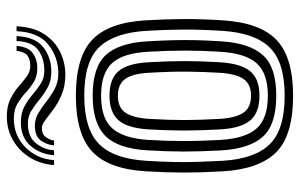

<svg xmlns="http://www.w3.org/2000/svg" viewBox="-174 -672 857 548"><g transform="rotate(-90 254.0 -398.5)"><path d="M254.5 10Q140.5 10 92.5 -38.6Q44.5 -87.2 38.5 -191Q35 -251.5 35 -301.1Q35 -350.8 38.5 -410Q45 -517 95.1 -563.5Q145.2 -610 254.5 -610Q365.2 -610 414.4 -562.9Q463.5 -515.8 469.5 -410Q472.8 -354.5 473.1 -304.1Q473.5 -253.8 469.5 -191Q462.8 -84 413.2 -37Q363.8 10 254.5 10ZM254.5 -14Q350.5 -14 392.1 -56.9Q433.8 -99.8 439.5 -192.8Q443.5 -257.5 443.1 -304.8Q442.8 -352 439.5 -408.2Q434.2 -499.5 393.4 -542.8Q352.5 -586 254.5 -586Q159.5 -586 116.9 -544.2Q74.2 -502.5 68.5 -408.2Q65.8 -363.5 65.1 -329.2Q64.5 -295 65.5 -263Q66.5 -231 68.5 -192.5Q73.8 -100 115.4 -57Q157 -14 254.5 -14ZM254.5 -38Q172 -38 137.5 -76.1Q103 -114.2 98.2 -195.5Q95 -254.8 95 -302.4Q95 -350 98.5 -406.5Q103.5 -489.8 139.6 -525.9Q175.8 -562 254.5 -562Q336 -562 370.4 -524.5Q404.8 -487 409.5 -407Q412 -363.5 412.8 -330.1Q413.5 -296.8 412.8 -265.1Q412 -233.5 409.5 -194.5Q404.5 -114.8 370.4 -76.4Q336.2 -38 254.5 -38ZM254.5 -62Q317.5 -62 346.4 -93.4Q375.2 -124.8 379.8 -197.8Q383 -249 383.1 -296.9Q383.2 -344.8 379.8 -403.8Q375.8 -476 346.9 -507Q318 -538 254.5 -538Q188.2 -538 160.4 -505.2Q132.5 -472.5 128.2 -403.5Q125.2 -355 125 -306Q124.8 -257 128.2 -196.5Q132.5 -125.8 161 -93.9Q189.5 -62 254.5 -62ZM254.5 -86Q206.2 -86 184 -112Q161.8 -138 158.2 -197.8Q155 -253.8 155 -301.4Q155 -349 158.2 -402.5Q162 -462.8 184.5 -488.4Q207 -514 254.5 -514Q302.2 -514 324.4 -488.2Q346.5 -462.5 349.8 -403Q353.2 -344.5 353.1 -297.5Q353 -250.5 349.8 -198.5Q346 -139 324.2 -112.5Q302.5 -86 254.5 -86ZM254.5 -110Q287 -110 301.9 -131.2Q316.8 -152.5 319.8 -200.2Q322.5 -245.2 323 -291.6Q323.5 -338 319.8 -401.5Q317.2 -448 302.2 -469Q287.2 -490 254.5 -490Q219.8 -490 205.4 -467.8Q191 -445.5 188.2 -400.8Q184.8 -343.5 184.9 -299.9Q185 -256.2 188.2 -199.5Q191 -153.5 205.8 -131.8Q220.5 -110 254.5 -110ZM56.5 -672.2Q59 -710.8 77.9 -741.2Q96.8 -771.8 127.2 -789.4Q157.8 -807 194.5 -807Q224.5 -807 244.9 -796.9Q265.2 -786.8 280.5 -773.5Q295.8 -760.2 309.4 -750.1Q323 -740 339.5 -740Q355.8 -740 367.5 -747.2Q379.2 -754.5 382.5 -779.2H396.5Q393.8 -746 375.9 -733Q358 -720 333.2 -720Q309.8 -720 293.4 -730.1Q277 -740.2 262.6 -753.5Q248.2 -766.8 231.2 -776.9Q214.2 -787 189 -787Q140 -787 106.8 -753.6Q73.5 -720.2 70.5 -672.2ZM84.5 -672.2Q87 -710.8 110.9 -738.9Q134.8 -767 178.2 -767Q204.8 -767 223.5 -756.9Q242.2 -746.8 257.6 -733.5Q273 -720.2 288.9 -710.1Q304.8 -700 325.5 -700Q361 -700 384.8 -717.6Q408.5 -735.2 410.5 -779.2H424.5Q422 -725.8 392.6 -702.9Q363.2 -680 323 -680Q297.5 -680 278.6 -690.1Q259.8 -700.2 243.8 -713.5Q227.8 -726.8 211.5 -736.9Q195.2 -747 175 -747Q137.2 -747 118.9 -724.1Q100.5 -701.2 98.5 -672.2ZM112.5 -672.2Q113.8 -691.5 125.8 -709.2Q137.8 -727 169 -727Q188.2 -727 205 -716.9Q221.8 -706.8 238.5 -693.5Q255.2 -680.2 274.5 -670.1Q293.8 -660 318.2 -660Q363.2 -660 399.4 -688Q435.5 -716 438.5 -779.2H452.5Q450.2 -730.8 429.8 -699.9Q409.2 -669 378.5 -654.5Q347.8 -640 314.5 -640Q282.8 -640 258.5 -650.1Q234.2 -660.2 216.2 -673.5Q198.2 -686.8 185.1 -696.9Q172 -707 162.5 -707Q143.5 -707 135.2 -694.4Q127 -681.8 126.5 -672.2Z"/></g></svg>

Font: Big Shoulders Inline Text Black
Style: Regular
Weight: 900
Designer: Patric King
Foundry: XO Type Co
Version: Version 1.000